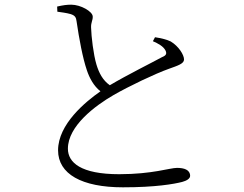

<svg xmlns="http://www.w3.org/2000/svg" viewBox="-20 -776 1040 820"><path d="M224 -748 225 -726C239 -724 264 -721 281 -716C301 -710 305 -701 307 -685C318 -610 333 -529 351 -476C362 -443 380 -409 409 -386C346 -342 228 -246 228 -134C228 -33 329 24 505 24C644 24 723 10 758 1C777 -4 792 -13 792 -25C792 -51 766 -59 736 -59C705 -59 631 -32 489 -32C325 -32 270 -82 270 -141C270 -238 387 -325 465 -370C531 -408 642 -461 701 -482C740 -496 766 -504 766 -522C766 -541 744 -578 709 -599C693 -607 668 -613 642 -617L633 -600C656 -590 678 -578 687 -560C693 -547 690 -539 672 -532C632 -510 523 -456 449 -412C419 -433 403 -464 392 -500C379 -543 370 -620 369 -658C368 -681 377 -689 376 -706C375 -727 325 -756 284 -756C266 -756 250 -754 224 -748Z"/></svg>

Font: Noto Serif HK Light
Style: Regular
Weight: 300
Designer: Ryoko NISHIZUKA 西塚涼子 (kana & ideographs); Frank Grießhammer (Latin, Greek & Cyrillic); Wenlong ZHANG 张文龙 (bopomofo); San
Foundry: Adobe
Version: Version 2.001;hotconv 1.1.0;makeotfexe 2.6.0